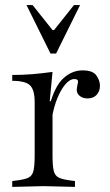

<svg xmlns="http://www.w3.org/2000/svg" viewBox="-20 -730 432 753"><path d="M28 3V-20L44 -22Q77 -26 92 -33.5Q107 -41 111.5 -61Q116 -81 116 -121V-329Q116 -378 97.5 -395.5Q79 -413 28 -413V-436Q68 -436 105.5 -439Q143 -442 186 -448L175 -333H186V-121Q186 -81 190.5 -61Q195 -41 210.5 -33.5Q226 -26 258 -22L274 -20V3L151 0ZM184 -269 173 -312Q194 -391 228 -422.5Q262 -454 304 -454Q344 -454 358 -434Q372 -414 372 -394Q372 -372 359 -358Q346 -344 323 -344Q305 -344 293 -353.5Q281 -363 281 -378Q281 -383 282 -387Q283 -391 284 -398Q285 -402 285.5 -405Q286 -408 286 -410Q286 -420 272 -420Q254 -420 236.5 -399.5Q219 -379 205 -345Q191 -311 184 -269ZM178 -520 84 -710H108L186 -612H192L270 -710H294L200 -520Z"/></svg>

Font: Baskervville SC
Style: Regular
Weight: 400
Designer: Alexis Faudot, Rémi Forte, Morgane Pierson, Rafael Ribas, Tanguy Vanlaeys, Rosalie Wagner, Thomas Huot-Marchand
Foundry: ANRT
Version: Version 1.100